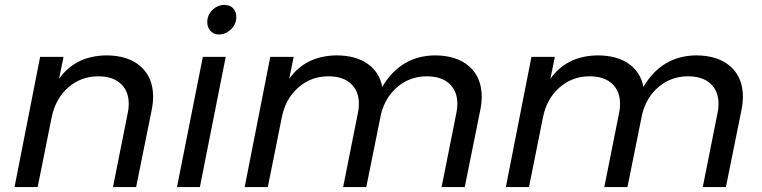

<svg xmlns="http://www.w3.org/2000/svg" viewBox="-20 -760 3097 780"><path d="M602 -367Q602 -341 596 -312L533 0H439L499 -301Q503 -318 503 -338Q503 -390 470.5 -420Q438 -450 379 -450Q309 -450 257.5 -405Q206 -360 190 -284L133 0H39L143 -529H238L220 -440Q286 -533 411 -535Q501 -535 551.5 -490Q602 -445 602 -367Z M897 -529 792 0H699L804 -529ZM940 -691Q940 -662 918.5 -641Q897 -620 869 -620Q848 -620 835 -634.5Q822 -649 822 -670Q822 -699 843 -719.5Q864 -740 892 -740Q914 -740 927 -726.5Q940 -713 940 -691Z M1937 -367Q1937 -341 1931 -312L1868 0H1774L1834 -301Q1838 -318 1838 -338Q1838 -390 1805.5 -420Q1773 -450 1714 -450Q1647 -450 1596.5 -408.5Q1546 -367 1528 -297L1468 0H1374L1434 -301Q1438 -318 1438 -338Q1438 -390 1405.5 -420Q1373 -450 1314 -450Q1244 -450 1192 -404.5Q1140 -359 1125 -284L1068 0H974L1078 -529H1173L1155 -440Q1221 -533 1346 -535Q1424 -535 1472.5 -501.5Q1521 -468 1533 -407Q1607 -533 1746 -535Q1836 -535 1886.5 -490Q1937 -445 1937 -367Z M2998 -367Q2998 -341 2992 -312L2929 0H2835L2895 -301Q2899 -318 2899 -338Q2899 -390 2866.5 -420Q2834 -450 2775 -450Q2708 -450 2657.5 -408.5Q2607 -367 2589 -297L2529 0H2435L2495 -301Q2499 -318 2499 -338Q2499 -390 2466.5 -420Q2434 -450 2375 -450Q2305 -450 2253 -404.5Q2201 -359 2186 -284L2129 0H2035L2139 -529H2234L2216 -440Q2282 -533 2407 -535Q2485 -535 2533.5 -501.5Q2582 -468 2594 -407Q2668 -533 2807 -535Q2897 -535 2947.5 -490Q2998 -445 2998 -367Z"/></svg>

Font: Gontserrat
Style: Italic
Weight: 400
Italic angle: -11.3°
Designer: Julieta Ulanovsky
Foundry: Julieta Ulanovsky
Version: Version 6.001